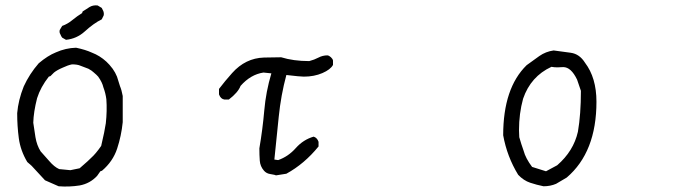

<svg xmlns="http://www.w3.org/2000/svg" viewBox="-20 -640 2540 704"><path d="M195 43 145 21 96 -32 80 -46Q55 -88 49 -133Q43 -178 43 -225Q47 -273 67 -323Q88 -369 122 -408Q155 -436 185 -448Q221 -464 259 -465Q293 -458 317 -447Q346 -436 370 -414Q381 -404 393 -388Q403 -374 409 -359Q414 -342 420 -324Q426 -310 430 -288V-192Q425 -142 409.5 -95Q394 -48 354 -14L348 -12L336 5Q310 33 272 40Q234 46 195 43ZM272 -23Q309 -55 314 -61Q331 -76 351 -105Q364 -160 368 -188Q373 -234 370 -276Q367 -299 359 -320Q355 -338 340 -359Q335 -365 323 -375Q317 -381 304 -388Q284 -396 275 -399Q264 -404 244 -404Q229 -401 210 -392Q189 -383 178 -374L165 -361L159 -359Q129 -321 116 -280Q103 -229 102 -190Q109 -147 110 -137Q115 -107 129 -85Q152 -59 161 -49Q179 -28 197 -20L238 -16ZM222 -494 208 -502Q204 -507 201 -515Q197 -521 199 -530L208 -545Q228 -552 246 -567Q263 -581 281 -592L283 -598Q288 -601 296.5 -606.5Q305 -612 308 -614Q321 -622 338 -620L353 -611Q354 -609 356 -605Q358 -601 359 -599Q362 -590 360 -583L353 -569Q324 -555 290 -524Q261 -498 222 -494Z M992 3 986 1 970 -2Q957 -4 948 -14Q934 -30 932.5 -51Q931 -72 931 -96Q943 -166 949 -235Q955 -304 975 -371L946 -374Q899 -367 862 -325Q853 -301 819 -275H803Q789 -277 783 -294V-314Q805 -343 831 -372Q880 -427 948 -429Q979 -430 1011 -430Q1056 -416 1114 -416Q1133 -421 1148 -429Q1163 -437 1181 -437Q1187 -436 1193.5 -430Q1200 -424 1201 -418V-402Q1192 -385 1162 -372Q1132 -359 1094 -359Q1081 -359 1030 -365Q1010 -291 1002 -211.5Q994 -132 986 -55L1000 -53Q1037 -66 1064.5 -97Q1092 -128 1130 -139Q1143 -135 1148 -120V-103Q1096 -39 1030 -3Z M1982 -12 2023 -34Q2083 -86 2099 -157Q2110 -221 2110 -307L2096 -348Q2074 -394 2045 -394L2024 -393Q2012 -393 2002 -395Q1926 -360 1898 -278Q1883 -224 1883 -162L1884 -137Q1891 -112 1900 -87Q1907 -60 1931 -28ZM1973 43Q1948 38 1924 30Q1900 22 1880 1Q1839 -66 1825 -144Q1825 -317 1911 -401Q1934 -418 1957.5 -434.5Q1981 -451 2010 -455Q2041 -451 2073 -446.5Q2105 -442 2125 -410Q2167 -355 2167 -267Q2167 -82 2058 11L2019 34Q1998 43 1973 43Z"/></svg>

Font: Yozai
Style: Regular
Weight: 400
Designer: LXGW / Y.OzVox
Foundry: LXGW / Y.OzVox
Version: Version 0.861;October 22, 2024